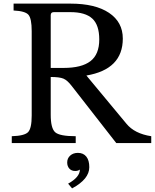

<svg xmlns="http://www.w3.org/2000/svg" viewBox="-20 -790 855 1060"><path d="M658 -577Q658 -407 457 -373L678 -107Q723 -52 815 -38V0H622L377 -314Q352 -347 330 -356Q308 -365 260 -365V-157Q260 -82 284.5 -60Q309 -38 398 -38V0H45V-38Q115 -40 135 -60.5Q155 -81 155 -152V-618Q155 -688 137 -708.5Q119 -729 55 -732V-770H369Q506 -770 582 -719Q658 -668 658 -577ZM260 -706V-415H331Q431 -415 479.5 -452.5Q528 -490 528 -572Q528 -652 489.5 -687.5Q451 -723 369 -723H277Q260 -723 260 -706ZM378 250 356 224Q421 188 421 146Q411 154 395 154Q375 154 363 141Q351 128 351 107Q351 84 367.5 69Q384 54 410 54Q440 54 456.5 74.5Q473 95 473 133Q473 199 378 250Z"/></svg>

Font: Libre Baskerville
Style: Regular
Weight: 400
Designer: Pablo Impallari, Rodrigo Fuenzalida
Foundry: Pablo Impallari, Rodrigo Fuenzalida
Version: Version 1.000